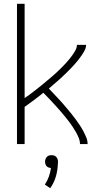

<svg xmlns="http://www.w3.org/2000/svg" viewBox="-20 -755 540 1006"><path d="M69 0V-735H109V-241Q121 -249 132.5 -257.5Q144 -266 155 -274.5Q166 -283 177.5 -292Q189 -301 200 -310Q211 -319 221.5 -328Q232 -337 243 -346Q254 -355 264.5 -364.5Q275 -374 285.5 -384Q296 -394 306 -404Q316 -414 325.5 -424.5Q335 -435 344 -446Q353 -457 361 -468.5Q369 -480 376 -493Q383 -506 383 -520H431Q431 -505 423.5 -491Q416 -477 407.5 -464.5Q399 -452 389.5 -440Q380 -428 369.5 -416.5Q359 -405 348.5 -394Q338 -383 327 -372.5Q316 -362 305 -351.5Q294 -341 282.5 -331Q271 -321 259 -311Q247 -301 236 -291Q248 -278 260.5 -265Q273 -252 285 -239Q297 -226 309 -212.5Q321 -199 332.5 -185Q344 -171 355.5 -157Q367 -143 377.5 -128.5Q388 -114 398 -99Q408 -84 416.5 -68Q425 -52 432 -35Q439 -18 439 0H399Q399 -17 392.5 -32.5Q386 -48 378 -62.5Q370 -77 360.5 -91Q351 -105 341 -118.5Q331 -132 320 -145Q309 -158 298.5 -170.5Q288 -183 276.5 -195.5Q265 -208 253.5 -220.5Q242 -233 230.5 -245Q219 -257 207 -269Q183 -249 158.5 -231Q134 -213 109 -195V0ZM243 231 215 212Q228 193 236 170.5Q244 148 247 125Q241 125 234.5 122.5Q228 120 224 115.5Q220 111 218 104.5Q216 98 216 92Q216 85 218.5 78.5Q221 72 225.5 67Q230 62 236.5 60Q243 58 250 58Q257 58 263.5 60Q270 62 274.5 67Q279 72 281.5 78.5Q284 85 284 92V94L283 105Q282 138 272.5 170.5Q263 203 243 231Z"/></svg>

Font: Zed Sans Extralight
Style: Regular
Weight: 200
Designer: Belleve Invis
Foundry: Belleve Invis
Version: Version 1.0.0; ttfautohint (v1.8.4)